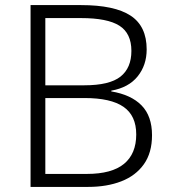

<svg xmlns="http://www.w3.org/2000/svg" viewBox="-20 -734 672 754"><path d="M298 -714Q430 -714 493 -672.5Q556 -631 556 -540Q556 -478 520.5 -434Q485 -390 417 -378V-375Q495 -362 536 -320Q577 -278 577 -203Q577 -134 545 -89Q513 -44 456.5 -22Q400 0 326 0H100V-714ZM311 -399Q410 -399 453 -433Q496 -467 496 -534Q496 -603 449 -633Q402 -663 298 -663H158V-399ZM158 -349V-51H321Q419 -51 467 -90.5Q515 -130 515 -206Q515 -280 465 -314.5Q415 -349 312 -349Z"/></svg>

Font: Noto Sans Lao Light
Style: Regular
Weight: 300
Designer: Monotype Design Team
Foundry: Monotype Imaging Inc.
Version: Version 2.003; ttfautohint (v1.8.4.7-5d5b)